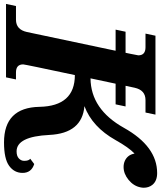

<svg xmlns="http://www.w3.org/2000/svg" viewBox="25 -836 790 941"><g transform="rotate(90 420.5 -366.0)"><path d="M461.9 -537.1H95.7L106 -585.9H472.2ZM648.4 9.8Q477.5 9.8 474.1 -163.8Q470.7 -337.4 318.4 -337.4Q266.1 -91.8 266.1 -84Q266.1 -48.8 305.7 -48.8H339.8L329.6 0H-30.3L-20 -48.8H46.9Q95.7 -48.8 107.4 -102.5Q221.7 -640.6 221.7 -648.4Q221.7 -683.6 182.1 -683.6H115.2L125.5 -732.4H512.2L502 -683.6H440.9Q392.1 -683.6 380.4 -629.9L334.5 -414.1Q486.3 -415.5 577.1 -578.1Q668 -740.7 798.8 -740.7Q837.9 -740.7 856.9 -716.8Q870.6 -699.2 870.6 -674.8Q870.6 -667 868.7 -658.7Q861.8 -625 832 -600.6Q802.2 -576.2 769 -576.2Q752.4 -576.2 738.5 -582.5Q724.6 -588.9 715.6 -600.3Q706.5 -611.8 703.1 -629.9Q673.3 -601.6 637.2 -537.1Q572.8 -422.4 470.7 -384.3Q604 -373 611.8 -212.4Q619.6 -51.8 692.4 -51.8Q715.3 -51.8 727.1 -63Q738.8 -74.2 738.8 -88.9Q738.8 -111.8 728.5 -118.7L754.4 -138.2Q797.9 -124.5 797.9 -81.1Q797.9 -40.5 763.4 -15.4Q729 9.8 648.4 9.8Z"/></g></svg>

Font: Munson
Style: Bold Italic
Weight: 700
Italic angle: -12°
Designer: Paul James MIller
Foundry: High-Logic / Made with FontCreator
Version: Version 2.10;May 5, 2019;FontCreator 11.5.0.2430 64-bit